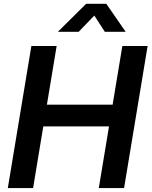

<svg xmlns="http://www.w3.org/2000/svg" viewBox="-20 -963 776 983"><path d="M20 0 140.6 -727.5H270L220.2 -427.2H556.6L606.4 -727.5H735.8L615.2 0H485.8L538.1 -315.9H201.7L149.4 0ZM382.8 -800.3H277.3V-801.3L420.9 -943.4H524.4L622.6 -801.3V-800.3H516.6L462.9 -883.3Z"/></svg>

Font: Inter 28pt SemiBold
Style: Italic
Weight: 600
Italic angle: -9.3988°
Designer: Rasmus Andersson
Foundry: rsms
Version: Version 4.001;git-66647c0bb